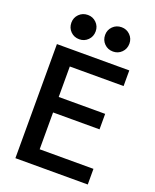

<svg xmlns="http://www.w3.org/2000/svg" viewBox="-166 -1013 895 1107"><g transform="rotate(20 281.5 -459.5)"><path d="M67 0V-700H511V-604H181V-417H466V-322H181V-96H511V0ZM178 -770Q146 -770 124.5 -791.5Q103 -813 103 -845Q103 -876 124.5 -897.5Q146 -919 178 -919Q209 -919 230.5 -897.5Q252 -876 252 -845Q252 -813 230.5 -791.5Q209 -770 178 -770ZM385 -770Q353 -770 331.5 -791.5Q310 -813 310 -845Q310 -876 331.5 -897.5Q353 -919 385 -919Q416 -919 437.5 -897.5Q459 -876 459 -845Q459 -813 437.5 -791.5Q416 -770 385 -770Z"/></g></svg>

Font: Rethink Sans SemiBold
Style: Regular
Weight: 600
Designer: The Rethink Sans project authors (Hans Thiessen). DM Sans designed by Colophon Foundry.
Foundry: Rethink Communications LLC
Version: Version 1.001